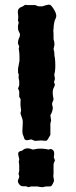

<svg xmlns="http://www.w3.org/2000/svg" viewBox="-20 -779 318 800"><path d="M126 -191.9 109.9 -198.2Q108.9 -198.2 96.7 -195.3Q84.5 -192.4 80.6 -202.6Q80.1 -204.1 80.1 -205.6L74.2 -221.2Q72.3 -230 74.2 -252Q76.2 -273.9 73.2 -283.2L65.9 -304.2Q64.9 -307.1 66.4 -312Q67.9 -316.9 67.9 -318.8L65.9 -335.9Q64.9 -339.8 65.4 -350.6Q65.9 -361.3 65.9 -365.2Q61 -375 60.1 -376V-398.9L55.2 -410.2L60.1 -423.8V-440.9L58.1 -451.2Q57.1 -453.1 57.6 -458Q58.1 -462.9 58.1 -467.8Q58.1 -472.7 55.2 -475.1V-493.2L61 -524.9Q62 -558.1 58.1 -575.2L60.1 -585.9L55.2 -596.2Q54.2 -609.4 59.1 -619.6Q66.9 -634.3 60.1 -644.5Q53.2 -654.8 55.2 -672.9L58.1 -685.1L55.2 -691.9V-698.2L56.2 -709Q56.2 -711.9 54.7 -724.1Q53.2 -736.3 58.1 -742.2Q63 -748 67.9 -749.5Q72.8 -751 74.2 -752L83 -757.8Q85 -758.8 86.4 -758.8L95.2 -757.8H127L139.2 -752.9Q154.3 -752 157.2 -752.9Q160.2 -753.9 171.4 -757.3Q182.6 -760.7 188.5 -758.8Q194.8 -756.8 207 -735.8Q219.2 -714.8 211.4 -701.2Q204.1 -687.5 203.1 -659.2L202.1 -650.9Q203.1 -645 203.1 -632.8V-616.2Q207 -604.5 207 -592.8L203.1 -574.2Q207 -562 206.5 -555.2Q206.1 -548.3 209 -535.2Q211.9 -504.4 209 -481L206.1 -467.8L209 -450.2L205.1 -437.5L209 -424.8L201.2 -407.2Q198.2 -394 201.2 -377L203.1 -365.2Q203.1 -362.3 199.2 -354.5Q195.3 -346.7 198.7 -336.9Q202.6 -326.7 194.8 -308.1L189.9 -298.8L192.9 -276.9L189.9 -264.2V-216.8L183.1 -205.1Q177.7 -195.3 174.8 -193.4Q171.9 -191.4 163.6 -192.9Q155.3 -193.8 149.4 -193.8Q143.6 -193.8 126 -191.9ZM85.9 -2.9H75.7Q65.9 -2.9 59.6 -11.7Q53.2 -20.5 54.7 -26.4Q56.2 -32.2 58.1 -36.1Q60.1 -40 60.1 -43.5Q60.1 -46.9 57.1 -54.2L60.1 -67.9Q61 -92.3 58.1 -105.5L60.1 -113.8Q60.1 -117.7 57.1 -128.9Q53.2 -143.6 60.5 -147.5Q67.9 -150.9 71.8 -150.9Q87.9 -167 112.3 -157.2Q114.7 -156.2 117.2 -155.8L136.2 -159.2Q161.1 -161.1 182.1 -155.8L190.9 -158.2Q196.8 -158.2 203.1 -150.9Q208 -142.6 204.1 -124L209 -110.8L204.1 -99.1Q203.1 -98.1 203.1 -86.4V-55.2L202.1 -44.9L205.1 -27.8Q205.1 -22.9 200.2 -13.7Q195.3 -3.9 192.4 -2.9Q189.5 -2 170.9 -2L157.2 1Q149.4 1 136.2 -2H109.9L97.2 1Q92.8 -2.9 85.9 -2.9Z"/></svg>

Font: AntiqueNobleBoldCondensed
Style: BoldCondensed
Weight: 700
Version: Version 001.000